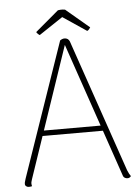

<svg xmlns="http://www.w3.org/2000/svg" viewBox="-58 -887 677 939"><g transform="rotate(-5 281.0 -417.0)"><path d="M282 -700Q291 -700 297.5 -695.5Q304 -691 307 -683L531 -31Q535 -21 539 -13.5Q543 -6 547 -1Q543 4 539 6Q535 8 530 8Q523 8 516.5 4.5Q510 1 508 -6L275 -686H287L64 -29Q63 -25 61 -19Q59 -13 59 -8Q59 -5 59.5 -1Q60 3 61 6Q57 7 53.5 7.5Q50 8 45 8Q37 8 31.5 3Q26 -2 27 -10Q27 -15 29.5 -22Q32 -29 33 -34L260 -692Q271 -700 282 -700ZM130 -260H435V-234H130ZM297 -840 412 -743Q410 -739 405.5 -734Q401 -729 396 -727L280 -805L163 -727Q159 -729 154 -734Q149 -739 147 -743L262 -840Q268 -841 274 -841.5Q280 -842 285.5 -841.5Q291 -841 297 -840Z"/></g></svg>

Font: Arima Thin
Style: Regular
Weight: 100
Designer: Joana Correia and Natanael Gama
Foundry: NDISCOVER
Version: Version 1.101;gftools[0.9.23]